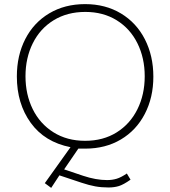

<svg xmlns="http://www.w3.org/2000/svg" viewBox="-20 -715 828 934"><path d="M323 1Q197 -24 129.5 -117.5Q62 -211 62 -343Q62 -445 103 -525Q144 -605 219.5 -650Q295 -695 394 -695Q493 -695 568.5 -649.5Q644 -604 685 -523.5Q726 -443 726 -342Q726 -241 684.5 -161Q643 -81 568 -36.5Q493 8 395 8H361L292 109L384 140Q447 161 501 161Q526 161 547.5 154.5Q569 148 597 129L615 159Q581 183 558.5 190Q536 197 508 197Q473 197 443 191.5Q413 186 377 174L269 138L229 199L198 176ZM684 -344Q684 -433 648.5 -504.5Q613 -576 547.5 -616.5Q482 -657 395 -657Q307 -657 241 -616.5Q175 -576 139.5 -504.5Q104 -433 104 -344Q104 -256 139 -184.5Q174 -113 240 -71.5Q306 -30 394 -30Q482 -30 547.5 -71Q613 -112 648.5 -183.5Q684 -255 684 -344Z"/></svg>

Font: Bellota Light
Style: Regular
Weight: 300
Designer: Kemie Guaida
Foundry: Kemie Guaida
Version: Version 4.001